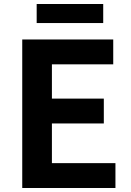

<svg xmlns="http://www.w3.org/2000/svg" viewBox="-20 -938 655 958"><path d="M91 0H556V-124H239V-322H498V-446H239V-617H545V-741H91ZM163 -823H495V-918H163Z"/></svg>

Font: Noto Sans Mono CJK SC
Style: Bold
Weight: 700
Designer: Ryoko NISHIZUKA 西塚涼子 (kana, bopomofo & ideographs); Paul D. Hunt (Latin, Greek & Cyrillic); Sandoll Communications 산돌커뮤니
Foundry: Adobe
Version: Version 2.004;hotconv 1.0.118;makeotfexe 2.5.65603